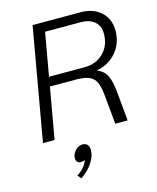

<svg xmlns="http://www.w3.org/2000/svg" viewBox="-138 -794 940 1152"><g transform="rotate(-15 332.0 -218.0)"><path d="M478 -337Q523 -320 540 -282.5Q557 -245 563 -180L580 0H503L486 -180Q481 -232 469 -260.5Q457 -289 428 -303Q399 -317 344 -317H182L126 0H54L177 -700H475Q553 -700 601 -656Q649 -612 649 -540Q649 -462 602 -406.5Q555 -351 478 -337ZM577 -540Q577 -588 546 -615Q515 -642 459 -642H239L192 -375H412Q485 -375 531 -421Q577 -467 577 -540ZM321 114Q321 153 294 193.5Q267 234 222 264L203 242Q256 207 270 163Q259 169 245 169Q231 169 223 160.5Q215 152 215 138Q215 112 235 90.5Q255 69 280 69Q300 69 310.5 81Q321 93 321 114Z"/></g></svg>

Font: KoHo
Style: Italic
Weight: 400
Italic angle: -10°
Designer: Cadson Demak & Katatrad Team
Foundry: Cadson Demak Co.,Ltd.
Version: Version 1.000